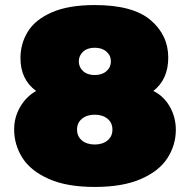

<svg xmlns="http://www.w3.org/2000/svg" viewBox="-20 -730 752 760"><path d="M587 -370Q628 -350 652 -308Q676 -266 676 -216Q676 -156 643 -104.5Q610 -53 538 -21.5Q466 10 355 10Q244 10 172.5 -22Q101 -54 68.5 -105.5Q36 -157 36 -218Q36 -266 60 -307Q84 -348 123 -370Q61 -415 61 -500Q61 -557 90 -604.5Q119 -652 185 -681Q251 -710 355 -710Q506 -710 576 -650.5Q646 -591 646 -502Q646 -416 587 -370ZM292 -487Q292 -464 309 -448.5Q326 -433 355 -433Q384 -433 401.5 -448.5Q419 -464 419 -487Q419 -510 401.5 -525.5Q384 -541 355 -541Q326 -541 309 -525.5Q292 -510 292 -487ZM285 -217Q285 -190 304.5 -174Q324 -158 355 -158Q386 -158 405.5 -174Q425 -190 425 -217Q425 -244 405.5 -260Q386 -276 355 -276Q324 -276 304.5 -260Q285 -244 285 -217Z"/></svg>

Font: Rubik
Style: Regular
Weight: 900
Designer: Hubert & Fischer
Foundry: Hubert & Fischer
Version: Version 1.100